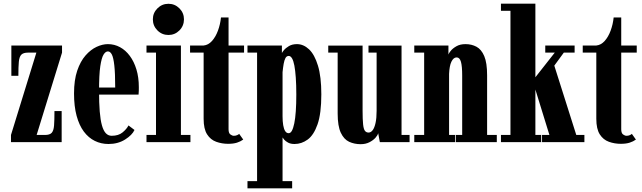

<svg xmlns="http://www.w3.org/2000/svg" viewBox="-20 -770 3477 1040"><path d="M39.5 0V-39L177 -485H132Q106.5 -485 95.5 -473.8Q84.5 -462.5 82 -435.2Q79.5 -408 79.5 -359.5H41.5V-523.5H316V-485L178.5 -39H224Q249.5 -39 260 -50.5Q270.5 -62 272.8 -90Q275 -118 275 -168.5H314V0Z M567.5 10Q527.5 10 493.5 -6.8Q459.5 -23.5 434.2 -57.2Q409 -91 395 -142.5Q381 -194 381 -263.5Q381 -336 398.2 -387Q415.5 -438 443.5 -469.8Q471.5 -501.5 503.2 -516.2Q535 -531 564.5 -531Q599.5 -531 630 -514.5Q660.5 -498 683.2 -467.2Q706 -436.5 719 -393.8Q732 -351 732 -298Q732 -288 731.8 -277.8Q731.5 -267.5 730.5 -257.5H509.5V-296H604Q604 -373.5 599.2 -415.8Q594.5 -458 585.8 -474.8Q577 -491.5 564.5 -491.5Q551.5 -491.5 540.8 -474Q530 -456.5 523.2 -410.8Q516.5 -365 516.5 -278Q516.5 -212.5 520.2 -166.2Q524 -120 532.2 -90.8Q540.5 -61.5 553.5 -48Q566.5 -34.5 585 -34.5Q622 -34.5 644.2 -53Q666.5 -71.5 676 -90.5L708.5 -66Q696 -38.5 657.5 -14.2Q619 10 567.5 10Z M773.5 0V-39H825V-485H773.5V-523.5H960V-39H1011.5V0ZM892.5 -580.5Q857.5 -580.5 832.8 -605.2Q808 -630 808 -665.5Q808 -700 832.8 -724.8Q857.5 -749.5 892.5 -749.5Q927 -749.5 951.8 -724.8Q976.5 -700 976.5 -665.5Q976.5 -630 951.8 -605.2Q927 -580.5 892.5 -580.5Z M1215.5 9Q1182 9 1151.2 -2Q1120.5 -13 1101.8 -42.2Q1083 -71.5 1083 -126.5V-485H1009.5V-523.5H1083Q1108.5 -526 1128.2 -548Q1148 -570 1160.5 -603.8Q1173 -637.5 1177 -675.5H1218V-523.5H1302V-485H1218V-70Q1218 -49 1227.8 -41.8Q1237.5 -34.5 1247 -34.5Q1256 -34.5 1264 -37.8Q1272 -41 1275.5 -45L1297.5 -14Q1283 -3.5 1263.5 2.8Q1244 9 1215.5 9Z M1320.5 250V211H1372.5V-485H1320.5V-523.5H1507V-482.5Q1508 -486.5 1517.8 -498.2Q1527.5 -510 1545.2 -520.5Q1563 -531 1588.5 -531Q1624 -531 1654 -502.8Q1684 -474.5 1702.2 -414.5Q1720.5 -354.5 1720.5 -259Q1720.5 -155 1700 -96.5Q1679.5 -38 1646.5 -14Q1613.5 10 1575.5 10Q1554.5 10 1540.5 2.5Q1526.5 -5 1519.2 -13.8Q1512 -22.5 1510.5 -25.5V211H1562.5V250ZM1543.5 -48.5Q1554 -48.5 1561.2 -62Q1568.5 -75.5 1574 -101.8Q1579.5 -128 1582.2 -167.2Q1585 -206.5 1585 -257.5Q1585 -310.5 1582.2 -349.5Q1579.5 -388.5 1574.5 -414.8Q1569.5 -441 1561.8 -454Q1554 -467 1544 -467Q1532.5 -467 1526.2 -455.5Q1520 -444 1516.5 -424Q1513 -404 1510.5 -379V-140.5Q1510.5 -113 1514 -92Q1517.5 -71 1524.8 -59.8Q1532 -48.5 1543.5 -48.5Z M1933.5 11Q1899.5 11 1871.2 -2Q1843 -15 1826 -51Q1809 -87 1809 -155.5V-485H1758V-523H1944V-171Q1944 -122.5 1946.8 -96.5Q1949.5 -70.5 1956.8 -61.2Q1964 -52 1976.5 -52Q1989 -52 1998.8 -65Q2008.5 -78 2014.2 -104Q2020 -130 2020 -170V-485H1976V-523H2155V-39H2198.5V0H2037.5L2028.5 -48.5Q2026 -37.5 2013.8 -23.8Q2001.5 -10 1981 0.5Q1960.5 11 1933.5 11Z M2224 0V-39H2277.5V-485H2224V-523.5H2409V-474.5Q2410 -480 2420.8 -493.8Q2431.5 -507.5 2451.8 -519.2Q2472 -531 2501.5 -531Q2534.5 -531 2561 -516.8Q2587.5 -502.5 2603 -466.2Q2618.5 -430 2618.5 -362V-39H2671V0H2449V-39H2483.5V-361.5Q2483.5 -411.5 2476.8 -435.2Q2470 -459 2453.5 -459Q2444.5 -459 2437.5 -453Q2430.5 -447 2425 -435.5Q2419.5 -424 2416.5 -407.5Q2413.5 -391 2412.5 -370V-39H2445V0Z M2693.5 0V-39H2745V-711.5H2693.5V-750H2880V-351.5L2985 -485H2933.5V-523.5H3092.5V-485H3034L2982.5 -414.5L3101.5 -39H3145.5V0H2916V-39H2956L2877.5 -293L2880 -290V-39H2911.5V0Z M3342.5 9Q3309 9 3278.2 -2Q3247.5 -13 3228.8 -42.2Q3210 -71.5 3210 -126.5V-485H3136.5V-523.5H3210Q3235.5 -526 3255.2 -548Q3275 -570 3287.5 -603.8Q3300 -637.5 3304 -675.5H3345V-523.5H3429V-485H3345V-70Q3345 -49 3354.8 -41.8Q3364.5 -34.5 3374 -34.5Q3383 -34.5 3391 -37.8Q3399 -41 3402.5 -45L3424.5 -14Q3410 -3.5 3390.5 2.8Q3371 9 3342.5 9Z"/></svg>

Font: Imbue Thin 10pt ExtraBold
Style: Regular
Weight: 800
Version: Version 1.102